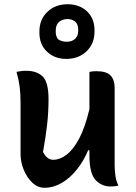

<svg xmlns="http://www.w3.org/2000/svg" viewBox="-20 -876 640 906"><path d="M103 -542Q154 -542 181.5 -515Q209 -488 209 -408Q209 -348 202.5 -289.5Q196 -231 183 -159Q202 -122 231 -122Q262 -122 293.5 -145.5Q325 -169 353 -221Q381 -273 402 -361V-537Q413 -539 419.5 -539.5Q426 -540 436 -540Q483 -540 502 -519.5Q521 -499 521 -462V-97Q521 -69 525 -44Q529 -19 539 0Q530 2 520.5 3Q511 4 502 4Q459 4 430.5 -27Q402 -58 402 -142V-167H396Q375 -117 343 -76.5Q311 -36 271.5 -13Q232 10 190 10Q158 10 132.5 -14Q107 -38 92 -75Q77 -112 77 -150V-389Q77 -433 73 -465Q69 -497 58 -537Q69 -539 80 -540.5Q91 -542 103 -542ZM299 -856Q355 -856 390.5 -822.5Q426 -789 426 -733V-727Q426 -670 388.5 -634Q351 -598 293 -598Q238 -598 202 -632Q166 -666 166 -721V-728Q166 -784 203.5 -820Q241 -856 299 -856ZM300 -786Q273 -786 258 -772Q243 -758 243 -732V-725Q243 -705 254 -691Q270 -679 295 -679Q320 -679 334.5 -693Q349 -707 349 -730V-737Q349 -760 336 -773Q320 -786 300 -786Z"/></svg>

Font: Recursive Mn Csl St SmB
Style: Regular
Weight: 600
Monospace: yes
Version: Version 1.079;hotconv 1.0.112;makeotfexe 2.5.65598; ttfautoh